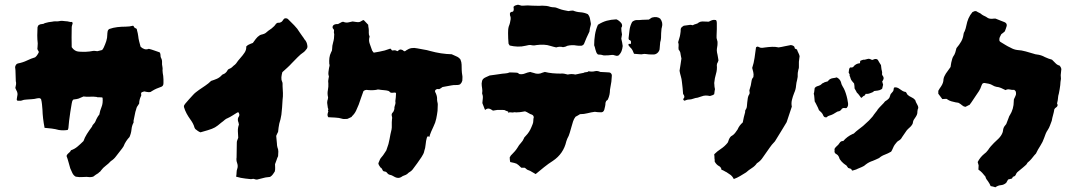

<svg xmlns="http://www.w3.org/2000/svg" viewBox="-20 -713 4566 814"><path d="M673 -360Q673 -347 661 -344Q652 -341 643 -337Q634 -333 626 -328Q622 -325 618 -323Q613 -322 608 -322.5Q603 -323 598 -324Q594 -326 590 -325Q586 -324 581 -322Q577 -318 578.5 -313Q580 -308 577 -304Q574 -298 572 -290Q571 -286 570.5 -282Q570 -278 570 -274Q568 -270 564.5 -265.5Q561 -261 559 -256Q558 -253 557 -248.5Q556 -244 554 -239Q552 -229 550 -219.5Q548 -210 546 -200Q546 -199 546.5 -197Q547 -195 546 -193Q539 -180 537.5 -164Q536 -148 529 -132Q522 -125 515 -114.5Q508 -104 504 -93Q501 -88 498 -84Q495 -80 491 -75Q481 -63 472 -50.5Q463 -38 450 -30Q440 -19 428.5 -10.5Q417 -2 408 10Q406 14 402.5 16Q399 18 397 21Q392 24 386.5 27.5Q381 31 375 36Q367 38 361 38Q347 36 332 37.5Q317 39 301 36Q292 31 287 21Q282 11 278 1Q274 -12 270.5 -25.5Q267 -39 262 -52Q265 -60 271.5 -64.5Q278 -69 281 -76Q296 -81 308.5 -91.5Q321 -102 334 -115Q339 -130 348.5 -145Q358 -160 370 -176Q372 -183 377 -187.5Q382 -192 385 -199Q387 -205 392 -214Q397 -223 401 -227Q404 -244 410.5 -259.5Q417 -275 415 -298Q414 -301 403 -300.5Q392 -300 390 -302Q376 -304 362 -303Q348 -302 334 -304Q318 -297 313 -295Q308 -293 291 -291Q287 -287 286 -283Q285 -279 284 -274Q281 -256 278 -237.5Q275 -219 273 -201Q272 -194 271.5 -186Q271 -178 270 -170Q270 -169 269 -166.5Q268 -164 267 -162Q247 -159 229 -162Q222 -164 214.5 -165.5Q207 -167 199 -168Q192 -169 184.5 -169.5Q177 -170 169 -171Q161 -212 160 -248Q159 -259 158 -270.5Q157 -282 154 -293Q150 -297 146 -297Q142 -297 137 -296Q126 -293 115 -292.5Q104 -292 93 -291Q82 -291 69 -286H56Q51 -286 51 -292Q52 -296 52 -298.5Q52 -301 53 -305Q57 -318 49 -331Q48 -333 47 -335.5Q46 -338 45 -340Q47 -348 48 -355Q49 -362 47 -369Q46 -385 46 -400.5Q46 -416 44 -429Q47 -442 56 -444Q77 -448 94.5 -456.5Q112 -465 129 -470Q135 -475 138 -480Q141 -485 144 -490Q145 -495 142.5 -497.5Q140 -500 139 -504Q139 -506 138.5 -507.5Q138 -509 139 -511Q139 -515 139.5 -519.5Q140 -524 140 -529Q138 -546 138 -563Q138 -580 139 -596Q139 -599 141 -602Q143 -605 143 -606Q150 -611 157.5 -611Q165 -611 170 -615Q187 -620 201 -621Q209 -623 215.5 -622.5Q222 -622 229 -623Q237 -625 244.5 -624.5Q252 -624 259 -623Q266 -623 272.5 -621Q279 -619 286 -620Q286 -619 287 -617Q288 -615 288 -614Q287 -610 285.5 -605.5Q284 -601 284 -596Q283 -555 284 -513Q296 -495 315 -494Q330 -493 344.5 -493.5Q359 -494 374 -497Q379 -498 383.5 -497Q388 -496 393 -496Q398 -497 403 -498.5Q408 -500 413 -501Q415 -504 417 -506.5Q419 -509 420 -512Q426 -525 430.5 -538.5Q435 -552 435 -568Q435 -574 436 -577Q436 -585 443 -590Q460 -596 477.5 -598Q495 -600 513 -600Q521 -600 529 -601Q537 -602 544 -604Q544 -604 544.5 -603.5Q545 -603 546 -603Q548 -598 549 -597Q551 -596 553.5 -594Q556 -592 559 -591Q560 -589 560.5 -587.5Q561 -586 561 -584Q563 -578 564 -572Q565 -566 566 -560Q567 -549 570 -537.5Q573 -526 576 -515Q583 -508 592 -505Q601 -502 611 -506Q616 -505 622 -503Q628 -501 634 -499Q640 -497 645.5 -495Q651 -493 657 -491Q661 -485 660.5 -478Q660 -471 664 -465Q667 -459 667 -452.5Q667 -446 667 -440Q668 -433 669 -427Q670 -421 669 -415Q669 -409 670 -403Q671 -397 672 -391Q673 -384 673 -376Q673 -368 673 -360Z M1283 -520Q1285 -510 1278 -503Q1276 -500 1273.5 -497.5Q1271 -495 1269 -493Q1254 -483 1242 -470.5Q1230 -458 1217 -445Q1208 -435 1198 -426Q1188 -417 1177 -407Q1174 -396 1173 -386Q1172 -376 1176 -367Q1178 -363 1178 -358Q1178 -353 1178 -348Q1179 -334 1179.5 -319Q1180 -304 1178 -290Q1177 -274 1176 -258Q1175 -242 1173 -227Q1170 -207 1164 -189Q1162 -180 1161 -171.5Q1160 -163 1159 -154Q1157 -150 1155 -146Q1153 -142 1151 -137Q1152 -129 1152.5 -121Q1153 -113 1154 -105Q1154 -101 1154.5 -97Q1155 -93 1156 -89Q1160 -80 1160 -70.5Q1160 -61 1159 -51Q1155 -43 1152.5 -34.5Q1150 -26 1146 -17Q1146 -10 1146.5 -2Q1147 6 1145 14Q1141 20 1137 26Q1133 32 1125 37Q1119 38 1112.5 38.5Q1106 39 1099 41L1071 48Q1065 49 1059.5 46.5Q1054 44 1048 46Q1045 47 1039 46Q1030 45 1020.5 44Q1011 43 1001 41Q996 40 991 38.5Q986 37 981 36Q983 26 983 18Q983 10 986 2Q990 -9 985 -23Q983 -28 982.5 -34Q982 -40 983 -45Q983 -62 983.5 -77.5Q984 -93 984 -109Q984 -114 986 -118.5Q988 -123 990 -129Q989 -142 988.5 -156.5Q988 -171 993 -185Q992 -190 991 -194Q990 -198 989 -200Q987 -211 992 -218Q997 -225 993 -233Q993 -235 992.5 -235Q992 -235 992 -236Q991 -236 989 -236.5Q987 -237 986 -236Q976 -230 966 -223.5Q956 -217 945 -212Q939 -210 933 -205Q930 -202 926 -199Q922 -196 918 -193Q902 -179 891.5 -173Q881 -167 861 -161Q853 -159 845.5 -156.5Q838 -154 830 -152Q824 -154 818.5 -158Q813 -162 808 -166Q807 -167 805 -171Q802 -182 797 -191Q792 -200 786 -208Q778 -219 771 -232Q764 -245 760 -259Q759 -264 761 -267Q763 -270 765 -273Q773 -282 781 -291.5Q789 -301 797 -309Q803 -316 810 -321.5Q817 -327 824 -332Q837 -341 850.5 -350Q864 -359 875 -370Q888 -374 899.5 -379Q911 -384 920 -394Q922 -397 928 -399Q933 -401 936 -404Q941 -408 944 -414Q947 -420 954 -422Q959 -424 963 -427.5Q967 -431 971 -435Q976 -438 981 -444Q989 -456 999 -467Q1009 -478 1017 -490Q1025 -502 1024 -516Q1029 -521 1031 -522Q1036 -525 1041.5 -527Q1047 -529 1052 -531Q1058 -539 1064.5 -548Q1071 -557 1082 -564Q1086 -566 1093 -567.5Q1100 -569 1106 -573Q1117 -583 1131 -592Q1144 -602 1150 -612Q1155 -617 1160 -616.5Q1165 -616 1169 -618Q1175 -620 1178 -625Q1181 -630 1185 -634Q1192 -637 1198 -634Q1198 -634 1198.5 -633.5Q1199 -633 1200 -633Q1214 -619 1227.5 -605.5Q1241 -592 1251 -575Q1256 -567 1261.5 -560Q1267 -553 1271 -546Q1281 -536 1283 -520Z M1940 -371Q1939 -367 1937 -363.5Q1935 -360 1930 -355Q1923 -352 1913.5 -352.5Q1904 -353 1894 -351L1856 -344Q1852 -341 1849 -339Q1846 -337 1842 -335Q1840 -335 1837 -335.5Q1834 -336 1832 -335Q1828 -334 1825.5 -330.5Q1823 -327 1825 -323Q1832 -310 1833 -298Q1833 -294 1833 -290Q1833 -286 1834 -282Q1835 -278 1835.5 -275.5Q1836 -273 1836 -270Q1836 -263 1835.5 -256.5Q1835 -250 1835 -243Q1833 -227 1829.5 -210Q1826 -193 1818 -177Q1813 -167 1808 -155Q1803 -143 1800 -132Q1793 -140 1789.5 -128.5Q1786 -117 1784.5 -100.5Q1783 -84 1779 -74Q1778 -67 1774.5 -60Q1771 -53 1767 -47Q1758 -34 1749 -21Q1740 -8 1729 6Q1723 13 1718 15.5Q1713 18 1706 25Q1700 29 1693.5 31Q1687 33 1682 37Q1670 45 1655 38Q1649 35 1644 32Q1639 29 1632 28Q1625 26 1621.5 20.5Q1618 15 1611 14Q1604 14 1601.5 7Q1599 0 1593 -3Q1590 -7 1586.5 -13Q1583 -19 1585 -23Q1591 -40 1597 -46Q1603 -52 1613 -68Q1618 -76 1617.5 -74.5Q1617 -73 1620 -82Q1628 -102 1631.5 -123Q1635 -144 1640 -164Q1641 -168 1641 -172.5Q1641 -177 1641 -181Q1641 -188 1641 -195Q1641 -202 1642 -209Q1643 -212 1642.5 -215Q1642 -218 1641 -222Q1639 -230 1644.5 -235.5Q1650 -241 1652 -251Q1651 -258 1654.5 -267Q1658 -276 1656 -284Q1657 -289 1658 -300Q1659 -311 1659 -317Q1659 -322 1647 -320Q1635 -318 1631 -325Q1627 -328 1625 -328Q1618 -330 1610.5 -330.5Q1603 -331 1595 -332Q1591 -333 1585.5 -333.5Q1580 -334 1575 -332Q1555 -329 1534 -332Q1527 -332 1521 -327Q1516 -313 1511 -299Q1506 -285 1501 -270Q1496 -257 1489.5 -243.5Q1483 -230 1472 -220Q1471 -219 1471 -218Q1471 -217 1470 -217Q1466 -215 1461.5 -213Q1457 -211 1453 -209Q1447 -209 1442 -208.5Q1437 -208 1433 -209Q1417 -214 1401.5 -214.5Q1386 -215 1372 -216Q1368 -221 1368.5 -226.5Q1369 -232 1371 -238Q1373 -240 1371 -243Q1369 -246 1373 -248Q1369 -250 1371 -252Q1373 -254 1370 -255Q1369 -260 1368.5 -266Q1368 -272 1367 -277Q1367 -286 1370 -293Q1370 -295 1370.5 -297Q1371 -299 1371 -300Q1367 -316 1370 -330.5Q1373 -345 1372 -361Q1371 -366 1371.5 -371Q1372 -376 1373 -381Q1373 -383 1374 -386Q1375 -389 1374 -390Q1371 -399 1372.5 -408Q1374 -417 1375 -425Q1376 -429 1377 -433.5Q1378 -438 1376 -442Q1375 -455 1376.5 -467.5Q1378 -480 1384 -492Q1388 -497 1388 -505Q1388 -519 1392.5 -534Q1397 -549 1397 -568Q1397 -568 1396 -572.5Q1395 -577 1396 -581Q1397 -587 1393 -590.5Q1389 -594 1390 -599Q1391 -607 1401 -610Q1404 -611 1407.5 -611Q1411 -611 1413 -611L1430 -620Q1432 -620 1434 -620.5Q1436 -621 1437 -620Q1447 -616 1456.5 -618Q1466 -620 1475 -622Q1483 -621 1488.5 -620Q1494 -619 1498 -619Q1506 -619 1511 -623Q1516 -627 1522 -628Q1527 -623 1531.5 -618Q1536 -613 1541 -608Q1541 -605 1541.5 -601Q1542 -597 1543 -592Q1544 -584 1543.5 -575Q1543 -566 1547 -558Q1542 -542 1547.5 -527.5Q1553 -513 1558 -498Q1559 -497 1560.5 -495Q1562 -493 1563 -491Q1565 -490 1565.5 -490Q1566 -490 1566 -490Q1577 -492 1588.5 -494Q1600 -496 1611 -499Q1617 -501 1623 -503Q1629 -505 1635 -507Q1637 -505 1639 -503Q1641 -501 1642 -499Q1646 -499 1648.5 -499.5Q1651 -500 1655 -500Q1657 -499 1660 -498Q1663 -497 1666 -496Q1673 -504 1680 -503Q1687 -502 1693 -496Q1697 -495 1699 -497Q1701 -499 1703 -500Q1723 -514 1749 -508Q1762 -505 1776 -503Q1790 -501 1803 -497Q1850 -484 1895 -483Q1905 -478 1915 -474Q1925 -470 1932 -461Q1937 -449 1937 -439Q1937 -428 1937.5 -416Q1938 -404 1940 -393Q1941 -388 1940.5 -382Q1940 -376 1940 -371Z M2485 -614Q2485 -613 2485 -610Q2485 -607 2484 -605Q2482 -599 2481 -593Q2480 -587 2479 -580Q2479 -577 2478 -577Q2472 -565 2466.5 -552.5Q2461 -540 2456 -527L2454 -524Q2449 -519 2443 -519Q2438 -519 2433.5 -519Q2429 -519 2424 -520Q2414 -522 2404.5 -521.5Q2395 -521 2386 -519Q2377 -514 2367 -513Q2353 -517 2338 -512Q2331 -514 2325.5 -515Q2320 -516 2315 -518Q2300 -523 2285 -523.5Q2270 -524 2255 -522Q2251 -521 2246 -520.5Q2241 -520 2236 -521Q2229 -523 2222 -522Q2215 -521 2208 -519Q2192 -515 2175 -515.5Q2158 -516 2141 -520Q2140 -522 2138 -524.5Q2136 -527 2136 -528Q2135 -539 2134.5 -550.5Q2134 -562 2134 -573Q2134 -581 2134.5 -587.5Q2135 -594 2137 -601Q2139 -605 2140 -609Q2141 -613 2142 -616Q2144 -624 2145 -632Q2146 -640 2142 -649V-658Q2146 -663 2151.5 -663Q2157 -663 2158 -672Q2158 -673 2158 -676.5Q2158 -680 2157 -684Q2161 -689 2166.5 -690.5Q2172 -692 2176 -693Q2180 -692 2184 -691Q2188 -690 2191 -689H2198Q2218 -691 2236 -689Q2247 -689 2257.5 -688.5Q2268 -688 2278 -689Q2287 -689 2296 -688Q2305 -687 2313 -684Q2317 -683 2321 -682.5Q2325 -682 2329 -682Q2334 -682 2339.5 -680Q2345 -678 2350 -676Q2360 -672 2370 -670Q2380 -668 2390 -666Q2395 -667 2399 -667.5Q2403 -668 2406 -668H2410Q2424 -662 2440.5 -661Q2457 -660 2472 -653Q2479 -645 2481 -635Q2483 -625 2485 -614ZM2786 -597Q2784 -591 2784 -584.5Q2784 -578 2783 -572Q2783 -562 2782.5 -552.5Q2782 -543 2779 -534Q2778 -529 2778 -523Q2778 -517 2777 -511Q2777 -502 2774 -497Q2767 -484 2753 -482H2743Q2737 -482 2730.5 -482.5Q2724 -483 2718 -484Q2711 -485 2705 -483.5Q2699 -482 2693 -483Q2686 -484 2680 -484Q2674 -484 2668 -485Q2665 -493 2661.5 -500Q2658 -507 2651 -513Q2650 -515 2649 -515.5Q2648 -516 2647 -518Q2643 -522 2645 -526Q2647 -529 2649 -527Q2651 -525 2654 -527Q2656 -532 2655 -537Q2654 -542 2647 -544Q2646 -544 2646 -546Q2644 -552 2645 -552Q2647 -569 2649 -586Q2651 -603 2660 -620Q2668 -627 2678 -628Q2684 -628 2690.5 -628Q2697 -628 2703 -629Q2711 -629 2718 -629.5Q2725 -630 2731 -630Q2736 -633 2739 -635.5Q2742 -638 2746 -639Q2766 -644 2779 -634Q2792 -617 2786 -597ZM2620 -518Q2619 -511 2618 -506Q2617 -501 2615 -496Q2610 -484 2601 -477Q2594 -475 2587 -478Q2580 -481 2573 -480Q2566 -479 2558.5 -478.5Q2551 -478 2540 -478Q2539 -478 2536 -479Q2533 -480 2528 -481Q2525 -481 2521 -481.5Q2517 -482 2515 -482Q2509 -487 2507.5 -493Q2506 -499 2504 -504Q2503 -508 2502 -512.5Q2501 -517 2499 -521Q2499 -544 2502.5 -566Q2506 -588 2515 -608Q2534 -620 2552 -625Q2570 -630 2593 -631Q2604 -627 2614 -615Q2617 -611 2617.5 -605.5Q2618 -600 2614 -595Q2614 -581 2617 -567L2614 -549Q2616 -541 2617.5 -533.5Q2619 -526 2620 -518ZM2574 -393Q2573 -386 2573 -380Q2573 -374 2572 -367Q2570 -358 2569 -349.5Q2568 -341 2566 -332Q2566 -322 2564 -312Q2562 -302 2557 -291Q2556 -290 2554 -288Q2552 -286 2550 -285Q2548 -278 2547 -277Q2547 -270 2545.5 -263Q2544 -256 2542 -248Q2538 -235 2525 -237Q2519 -237 2513.5 -237.5Q2508 -238 2502 -239Q2486 -237 2471 -233Q2456 -229 2439 -229Q2435 -226 2430 -223.5Q2425 -221 2420 -218Q2413 -209 2409.5 -198Q2406 -187 2403 -176Q2399 -163 2395.5 -150Q2392 -137 2385 -125Q2384 -123 2383 -119.5Q2382 -116 2381 -114Q2369 -61 2324 -31Q2305 -19 2287 -4.5Q2269 10 2251 25Q2243 21 2235.5 16Q2228 11 2219 8Q2215 7 2211.5 3.5Q2208 0 2204 -2H2190Q2176 -16 2170 -19Q2164 -22 2143 -26Q2142 -31 2141.5 -35.5Q2141 -40 2141 -46Q2143 -48 2144.5 -51.5Q2146 -55 2149 -57Q2157 -65 2163 -72Q2169 -79 2174 -87Q2180 -98 2188.5 -107Q2197 -116 2201 -126Q2202 -130 2204.5 -132Q2207 -134 2209 -137Q2217 -145 2223 -154.5Q2229 -164 2233 -174Q2236 -181 2238.5 -187.5Q2241 -194 2241 -201Q2241 -210 2243 -216Q2242 -224 2235 -227Q2228 -229 2221 -233.5Q2214 -238 2206 -241Q2199 -240 2191 -238.5Q2183 -237 2175 -237Q2167 -236 2164.5 -237Q2162 -238 2154 -236Q2152 -236 2147.5 -236.5Q2143 -237 2141 -237Q2137 -236 2135.5 -235Q2134 -234 2135 -238Q2136 -240 2129 -242Q2122 -244 2122 -245Q2122 -246 2117 -246.5Q2112 -247 2110 -247H2089Q2084 -246 2079.5 -245.5Q2075 -245 2070 -244Q2067 -246 2064.5 -247.5Q2062 -249 2058 -251Q2049 -255 2041 -250Q2040 -249 2039 -248.5Q2038 -248 2037 -247Q2037 -246 2035 -250Q2030 -264 2025 -276Q2026 -287 2027 -297Q2028 -307 2024 -317Q2026 -328 2024 -338.5Q2022 -349 2022 -359Q2023 -364 2023.5 -368.5Q2024 -373 2028 -378Q2033 -383 2040.5 -386Q2048 -389 2056 -393Q2067 -394 2078 -396Q2089 -398 2099 -399Q2110 -401 2120.5 -401.5Q2131 -402 2141 -406Q2143 -406 2158 -405.5Q2173 -405 2175 -404Q2181 -400 2182 -399Q2195 -397 2205.5 -401.5Q2216 -406 2228 -408Q2231 -407 2234.5 -406Q2238 -405 2242 -404Q2262 -396 2280 -405Q2282 -406 2290 -408Q2306 -404 2322.5 -402.5Q2339 -401 2356 -401Q2364 -402 2372 -400.5Q2380 -399 2387 -397Q2392 -398 2395.5 -398.5Q2399 -399 2403 -399Q2408 -399 2411.5 -398.5Q2415 -398 2419 -397Q2424 -398 2429 -399Q2434 -400 2438 -401Q2442 -402 2446 -402.5Q2450 -403 2454 -404Q2458 -407 2465 -407Q2472 -407 2475 -411Q2490 -408 2501.5 -411Q2513 -414 2525 -408Q2536 -407 2544.5 -407Q2553 -407 2562 -406Q2567 -406 2570.5 -402Q2574 -398 2574 -393Z M3026 -457Q3025 -454 3023.5 -450Q3022 -446 3020 -443Q3020 -441 3019.5 -439.5Q3019 -438 3019 -437Q3021 -418 3015.5 -400Q3010 -382 3008 -361Q3008 -360 3008.5 -356Q3009 -352 3009 -348Q3009 -344 3010.5 -339Q3012 -334 3010 -329Q3009 -325 3009 -321.5Q3009 -318 3008 -314Q3004 -310 2999.5 -309Q2995 -308 2990 -306Q2980 -308 2972 -308Q2970 -308 2967.5 -307.5Q2965 -307 2963 -307Q2956 -305 2950 -303Q2944 -301 2938 -299Q2928 -298 2919 -294.5Q2910 -291 2901 -291Q2896 -291 2891.5 -289.5Q2887 -288 2882 -286Q2881 -286 2879.5 -287.5Q2878 -289 2877 -290Q2876 -291 2878 -296Q2880 -297 2880 -298Q2880 -299 2881 -300Q2882 -305 2880 -308.5Q2878 -312 2876 -315Q2875 -327 2874 -340Q2873 -353 2871 -366Q2870 -378 2866.5 -389.5Q2863 -401 2861 -413Q2863 -425 2865 -438Q2867 -451 2869 -465Q2868 -469 2867 -474Q2866 -479 2865 -485Q2865 -493 2857 -503Q2856 -511 2857 -518.5Q2858 -526 2855 -534Q2857 -542 2860 -551Q2863 -560 2864 -568Q2865 -573 2865.5 -579Q2866 -585 2866 -590Q2867 -595 2871 -598.5Q2875 -602 2879 -604Q2885 -605 2890.5 -605.5Q2896 -606 2901 -607Q2906 -608 2909.5 -607.5Q2913 -607 2917 -606Q2924 -610 2931 -611.5Q2938 -613 2943 -618Q2950 -622 2958 -622Q2966 -622 2972 -621.5Q2978 -621 2985 -621Q2992 -625 2999 -627.5Q3006 -630 3015 -628Q3019 -625 3019 -616Q3019 -603 3019 -589.5Q3019 -576 3018 -562Q3018 -559 3018 -559Q3017 -552 3020 -544Q3023 -536 3022 -528Q3022 -521 3020.5 -513.5Q3019 -506 3019 -499Q3019 -495 3020 -490Q3021 -485 3022 -481Q3023 -475 3024 -469.5Q3025 -464 3026 -457ZM3143 18Q3130 26 3117.5 33.5Q3105 41 3091 46Q3088 40 3083.5 34.5Q3079 29 3072 25Q3068 23 3064.5 20Q3061 17 3056 15Q3052 13 3048 10.5Q3044 8 3039 7Q3037 -5 3028 -9Q3017 -15 3010 -28V-36Q3009 -39 3009 -42Q3009 -45 3009 -48Q3008 -52 3008 -59Q3021 -72 3036.5 -82Q3052 -92 3065 -108Q3066 -110 3067.5 -113.5Q3069 -117 3070 -121Q3072 -126 3075.5 -131Q3079 -136 3084 -138Q3092 -143 3097 -150Q3102 -157 3107 -164Q3114 -181 3129 -194Q3131 -205 3133.5 -216Q3136 -227 3139 -237Q3139 -244 3140 -246Q3146 -254 3146.5 -262.5Q3147 -271 3148 -279Q3149 -289 3150.5 -298Q3152 -307 3157 -314Q3159 -318 3158 -322Q3157 -326 3157 -330Q3158 -335 3160 -340.5Q3162 -346 3163 -351Q3165 -362 3166.5 -371Q3168 -380 3174 -386Q3176 -398 3173.5 -407.5Q3171 -417 3169 -425Q3176 -446 3179 -467.5Q3182 -489 3185 -511Q3185 -513 3188.5 -514.5Q3192 -516 3194 -515Q3196 -514 3198.5 -513Q3201 -512 3203 -511Q3208 -510 3214 -510.5Q3220 -511 3225 -512Q3240 -514 3254 -514.5Q3268 -515 3281 -512Q3295 -514 3307.5 -517Q3320 -520 3333 -522Q3340 -521 3344.5 -518Q3349 -515 3350 -507Q3353 -506 3355 -505Q3357 -504 3359 -503Q3361 -496 3364.5 -489.5Q3368 -483 3370 -475Q3369 -470 3368.5 -463.5Q3368 -457 3367 -451V-428Q3367 -424 3365.5 -420Q3364 -416 3364 -413Q3363 -409 3362.5 -406Q3362 -403 3362 -400Q3363 -387 3359.5 -374.5Q3356 -362 3355 -350Q3354 -334 3347 -319Q3341 -304 3337.5 -289.5Q3334 -275 3337 -261L3315 -195Q3304 -176 3292 -157Q3280 -138 3268 -118Q3267 -116 3265.5 -114Q3264 -112 3262 -110Q3252 -100 3243.5 -87.5Q3235 -75 3227 -64Q3219 -52 3210.5 -40.5Q3202 -29 3189 -21Q3181 -9 3167.5 -0.5Q3154 8 3143 18Z M3724 -354 3720 -337Q3718 -336 3716 -334Q3709 -330 3701 -329Q3693 -328 3685 -327L3684 -325Q3681 -322 3672 -319Q3663 -315 3657 -315H3650Q3649 -312 3647 -309.5Q3645 -307 3641 -306Q3639 -305 3636.5 -302Q3634 -299 3631 -298Q3627 -303 3622.5 -309.5Q3618 -316 3613 -320Q3611 -324 3608.5 -328.5Q3606 -333 3603 -338Q3603 -343 3602.5 -348.5Q3602 -354 3601 -359Q3597 -364 3592.5 -369Q3588 -374 3586 -381Q3585 -383 3584.5 -386Q3584 -389 3582 -391V-398Q3581 -400 3580 -401.5Q3579 -403 3578 -405Q3579 -411 3579.5 -417Q3580 -423 3584 -427H3592Q3594 -428 3595 -428Q3596 -428 3597 -429Q3608 -444 3626 -445Q3626 -449 3626.5 -451Q3627 -453 3627 -455Q3631 -457 3634 -458Q3637 -459 3641 -460Q3643 -459 3648.5 -460.5Q3654 -462 3658 -463Q3664 -465 3669 -462.5Q3674 -460 3677 -459Q3680 -459 3684 -461Q3688 -463 3692 -463Q3701 -463 3704 -455Q3706 -451 3709 -446.5Q3712 -442 3715 -437Q3716 -431 3716.5 -424.5Q3717 -418 3719 -412Q3720 -409 3720 -404Q3718 -396 3723 -391Q3729 -382 3724 -374Q3723 -373 3722.5 -371Q3722 -369 3720 -368ZM3574 -283Q3576 -276 3575.5 -268.5Q3575 -261 3569 -255Q3565 -254 3560.5 -255Q3556 -256 3553 -254Q3549 -253 3547.5 -249.5Q3546 -246 3542 -244Q3541 -243 3539 -242Q3537 -241 3535 -241Q3531 -241 3524.5 -236.5Q3518 -232 3512 -229Q3504 -225 3496.5 -223Q3489 -221 3486 -217Q3485 -215 3480.5 -215.5Q3476 -216 3474 -218Q3470 -222 3470 -224Q3468 -230 3462.5 -236Q3457 -242 3452 -246Q3450 -251 3448 -256Q3446 -261 3443 -266Q3441 -271 3438.5 -275Q3436 -279 3434 -283Q3433 -291 3432.5 -300Q3432 -309 3430 -316Q3432 -321 3432.5 -328.5Q3433 -336 3434 -340Q3439 -346 3445 -347.5Q3451 -349 3457 -352Q3461 -354 3463.5 -357Q3466 -360 3472 -362Q3474 -364 3480 -365.5Q3486 -367 3489 -368Q3491 -370 3493.5 -373Q3496 -376 3498 -377Q3505 -381 3510.5 -381.5Q3516 -382 3520 -383Q3522 -384 3524 -384Q3526 -384 3527 -385Q3540 -379 3545 -366Q3547 -355 3552.5 -346.5Q3558 -338 3562 -328Q3566 -318 3569.5 -305Q3573 -292 3574 -283ZM3871 -250Q3870 -248 3869.5 -241.5Q3869 -235 3869 -233Q3868 -226 3863 -218.5Q3858 -211 3854 -205Q3851 -200 3850.5 -194Q3850 -188 3846 -183Q3842 -177 3835.5 -171.5Q3829 -166 3824 -160Q3813 -145 3804 -131Q3800 -122 3789 -116Q3785 -114 3781 -109Q3777 -104 3773 -99Q3769 -93 3765.5 -84.5Q3762 -76 3758 -70Q3744 -62 3730.5 -57Q3717 -52 3707 -43Q3700 -40 3693 -36.5Q3686 -33 3680 -31Q3664 -26 3651 -16Q3644 -9 3634 -5Q3624 -1 3615 3Q3610 6 3605 7Q3600 8 3595 10Q3592 11 3591 8Q3590 5 3588 3Q3585 2 3582 1Q3579 0 3576 -1Q3574 -4 3572 -6.5Q3570 -9 3568 -12Q3564 -14 3556 -20.5Q3548 -27 3541 -37Q3539 -40 3538 -44Q3537 -48 3534 -52Q3532 -56 3527.5 -58.5Q3523 -61 3520 -64Q3517 -70 3518 -71.5Q3519 -73 3518 -77Q3517 -82 3520.5 -86Q3524 -90 3527 -93Q3534 -98 3539.5 -107Q3545 -116 3555 -115Q3571 -134 3595 -145Q3597 -146 3598 -146Q3599 -146 3600 -147Q3609 -156 3619 -163.5Q3629 -171 3639 -179Q3645 -185 3651.5 -190.5Q3658 -196 3664 -202Q3669 -208 3675 -214Q3681 -220 3685 -227Q3689 -233 3693.5 -238Q3698 -243 3702 -250Q3703 -252 3705.5 -254Q3708 -256 3709 -258Q3714 -264 3720.5 -270Q3727 -276 3732 -283Q3734 -285 3736.5 -286Q3739 -287 3741 -289Q3749 -295 3751 -299.5Q3753 -304 3756 -314Q3757 -316 3762 -321Q3767 -326 3768 -330Q3769 -333 3769 -336.5Q3769 -340 3771 -342Q3782 -345 3794.5 -335.5Q3807 -326 3815 -324Q3821 -324 3823 -319Q3825 -315 3827 -312Q3834 -305 3843.5 -301Q3853 -297 3860 -289Q3862 -281 3869 -269Q3876 -257 3871 -250ZM3689 -327V-326Q3689 -326 3689 -326.5Q3689 -327 3688 -327Z M4479 -414Q4477 -399 4477 -394.5Q4477 -390 4478 -379Q4477 -372 4476 -365.5Q4475 -359 4475 -352Q4474 -343 4472.5 -334.5Q4471 -326 4469 -316Q4466 -307 4465.5 -297.5Q4465 -288 4462 -277Q4461 -276 4462 -273Q4463 -270 4464 -268Q4463 -261 4458 -258Q4453 -255 4450 -250Q4448 -237 4444.5 -225Q4441 -213 4439 -201Q4435 -191 4431.5 -181Q4428 -171 4422 -162Q4417 -155 4413.5 -146.5Q4410 -138 4407 -129Q4401 -111 4390.5 -95Q4380 -79 4372 -62Q4365 -55 4359 -47Q4353 -39 4346 -32Q4344 -30 4341 -27.5Q4338 -25 4336 -23Q4333 -16 4327 -11.5Q4321 -7 4316 -2Q4310 3 4304.5 7.5Q4299 12 4293 17Q4289 21 4286.5 27.5Q4284 34 4276 36Q4274 36 4273 39Q4272 42 4270 44Q4266 45 4262 46Q4258 47 4254 48Q4252 52 4250 55Q4248 58 4246 62Q4236 71 4223.5 72Q4211 73 4200 81Q4195 79 4190 78Q4185 77 4180 76Q4176 66 4169 56Q4165 51 4162 46.5Q4159 42 4158 36Q4151 27 4144 19.5Q4137 12 4128 6Q4128 1 4128.5 -3.5Q4129 -8 4129 -12Q4128 -15 4127 -19Q4126 -23 4125 -26Q4135 -46 4152 -60Q4161 -66 4169 -77Q4174 -85 4180.5 -92.5Q4187 -100 4194 -107Q4199 -112 4204 -116.5Q4209 -121 4213 -125Q4225 -137 4230 -150Q4232 -155 4232.5 -160.5Q4233 -166 4235 -171Q4237 -176 4240 -179.5Q4243 -183 4246 -187Q4248 -193 4251 -200Q4254 -207 4256 -213Q4257 -215 4258 -218.5Q4259 -222 4261 -224Q4278 -251 4278 -284Q4278 -291 4279 -293Q4281 -298 4283.5 -302.5Q4286 -307 4287 -311Q4288 -317 4287 -322.5Q4286 -328 4280 -332Q4271 -331 4261.5 -333.5Q4252 -336 4243 -331Q4233 -336 4224 -340Q4215 -344 4204 -345Q4195 -347 4189 -351Q4181 -356 4172 -358Q4163 -360 4155 -361Q4152 -362 4148 -360Q4145 -359 4143.5 -355.5Q4142 -352 4141 -350Q4137 -337 4130.5 -327Q4124 -317 4117 -307Q4110 -297 4104 -287.5Q4098 -278 4090 -268Q4086 -267 4082 -264.5Q4078 -262 4073 -260Q4065 -261 4059 -266.5Q4053 -272 4044 -277Q4043 -277 4039 -278Q4035 -279 4032 -279Q4022 -281 4013.5 -283.5Q4005 -286 3997 -291Q3996 -293 3995 -293Q3994 -293 3992 -294Q3988 -294 3984 -293.5Q3980 -293 3975 -293L3957 -317L3958 -316V-328Q3961 -333 3963.5 -337.5Q3966 -342 3970 -347Q3980 -362 3980 -377Q3981 -384 3984 -390Q3987 -396 3990 -401Q3995 -408 4000 -415Q4005 -422 4010 -429Q4011 -434 4011.5 -439Q4012 -444 4013 -448Q4015 -455 4016.5 -461.5Q4018 -468 4021 -473Q4027 -481 4030 -490.5Q4033 -500 4035 -509Q4047 -523 4055 -537Q4063 -551 4065 -568Q4065 -573 4070 -581Q4072 -586 4074 -592.5Q4076 -599 4077 -605Q4080 -621 4086 -635Q4092 -649 4103 -662L4113 -666Q4119 -666 4120 -665Q4126 -661 4132 -658.5Q4138 -656 4143 -651Q4149 -647 4155 -644.5Q4161 -642 4166 -638Q4172 -634 4179 -633.5Q4186 -633 4193 -634H4201Q4212 -630 4221 -626Q4230 -622 4239 -619Q4250 -614 4248 -603Q4247 -598 4244.5 -592Q4242 -586 4240 -580Q4236 -577 4233 -574Q4230 -571 4225 -568Q4221 -561 4218.5 -555Q4216 -549 4217 -541Q4219 -536 4222 -535Q4232 -529 4242.5 -522.5Q4253 -516 4264 -511Q4271 -507 4278 -504.5Q4285 -502 4293 -501Q4311 -500 4328.5 -495Q4346 -490 4363 -485Q4367 -484 4369.5 -483Q4372 -482 4376 -482Q4394 -480 4410 -471Q4418 -467 4425.5 -464.5Q4433 -462 4440 -460Q4449 -451 4456 -444Q4463 -437 4472 -435Q4482 -424 4479 -414Z"/></svg>

Font: Daruma Drop One
Style: Regular
Weight: 400
Designer: Maniackers Design
Version: Version 1.000